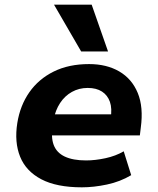

<svg xmlns="http://www.w3.org/2000/svg" viewBox="-20 -790 675 821"><path d="M330 11Q222 11 156.5 -23.5Q91 -58 66 -120Q41 -182 54 -264Q66 -339 105.5 -395.5Q145 -452 209.5 -484Q274 -516 361 -516Q436 -516 490 -484.5Q544 -453 569 -392.5Q594 -332 582 -244L578 -211H176L190 -301H467L453 -283Q460 -326 450 -354.5Q440 -383 416 -398.5Q392 -414 355 -414Q318 -414 287.5 -397Q257 -380 237 -349.5Q217 -319 209 -278L206 -256Q197 -204 209.5 -170.5Q222 -137 257 -120.5Q292 -104 348 -104Q387 -104 431 -113.5Q475 -123 509 -143L541 -41Q494 -13 437.5 -1Q381 11 330 11ZM327 -570 211 -770H372L442 -570Z"/></svg>

Font: Nunito Sans 6pt ExtraBold
Style: Italic
Weight: 800
Italic angle: -9°
Version: Version 3.101;gftools[0.9.27]